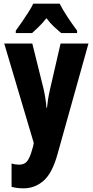

<svg xmlns="http://www.w3.org/2000/svg" viewBox="-20 -786 505 1046"><path d="M3 -549H156L218 -299Q230 -244 233 -199H236Q238 -220 241.5 -243Q245 -266 252 -297L310 -549H462L293 55Q264 159 216.5 199.5Q169 240 109 240Q91 240 74.5 238Q58 236 43 232V105Q63 111 83 111Q102 111 115 103.5Q128 96 138.5 75Q149 54 160 13L164 -7ZM305 -766Q322 -733 346.5 -695.5Q371 -658 400 -619V-606H313Q296 -620 274.5 -640Q253 -660 233 -687Q212 -660 190 -639Q168 -618 155 -606H66V-619Q80 -638 99 -665.5Q118 -693 135.5 -720.5Q153 -748 161 -766Z"/></svg>

Font: Noto Sans Sinhala ExtraCondensed ExtraBold
Style: Regular
Weight: 800
Width: 2
Designer: Jelle Bosma - Monotype Design Team
Foundry: Monotype Imaging Inc.
Version: Version 2.006; ttfautohint (v1.8.4.7-5d5b)